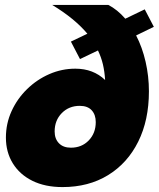

<svg xmlns="http://www.w3.org/2000/svg" viewBox="-20 -750 645 780"><path d="M585 -379Q585 -262 541.5 -174.5Q498 -87 419 -38.5Q340 10 234 10Q163 10 111.5 -15.5Q60 -41 32 -86.5Q4 -132 4 -191Q4 -248 27 -298.5Q50 -349 90 -388Q130 -427 180.5 -449Q231 -471 286 -471Q359 -471 407 -425Q405 -459 398 -489Q391 -518 378 -545L305 -510L268 -581L335 -613Q283 -675 192 -730H420Q457 -711 489 -674L568 -712L605 -641L533 -606Q558 -558 571.5 -499Q585 -440 585 -379ZM202 -216Q202 -186 219.5 -168Q237 -150 268 -150Q312 -150 340.5 -179.5Q369 -209 369 -254Q369 -284 352.5 -302Q336 -320 304 -320Q260 -320 231 -290.5Q202 -261 202 -216Z"/></svg>

Font: Raleway Black
Style: Italic
Weight: 900
Italic angle: -12°
Designer: Matt McInerney, Pablo Impallari, Rodrigo Fuenzalida
Foundry: Matt McInerney, Pablo Impallari, Rodrigo Fuenzalida
Version: Version 4.101;RELEASE